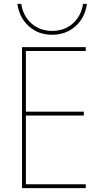

<svg xmlns="http://www.w3.org/2000/svg" viewBox="-20 -974 540 994"><path d="M94 0V-730H424V-710H114V-396H414V-376H114V-20H424V0ZM250 -794Q179 -794 129.5 -838Q80 -882 70 -954H90Q100 -890 143.5 -852Q187 -814 250 -814Q313 -814 356.5 -852Q400 -890 410 -954H430Q420 -882 370.5 -838Q321 -794 250 -794Z"/></svg>

Font: M PLUS 1 Code Thin
Style: Regular
Weight: 250
Designer: Coji Morishita
Foundry: UNDERFOREST DESIGN
Version: Version 1.002